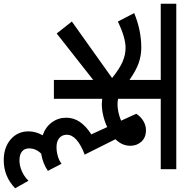

<svg xmlns="http://www.w3.org/2000/svg" viewBox="-8 -706 962 1026"><g transform="rotate(90 473.0 -193.0)"><path d="M966 207Q903 268 816 268Q748 268 705 231Q662 194 662 135Q662 97 683 60Q639 45 614 11Q589 -23 589 -66Q589 -105 611 -138Q633 -171 678 -200L639 -285Q610 -271 577 -263.5Q544 -256 515 -256Q506 -256 488 -258V0H387V-210L139 -15L75 -96L377 -311Q327 -351 290 -367Q253 -383 215 -383Q161 -383 75 -342L30 -429Q121 -467 215 -467Q257 -467 297 -453Q337 -439 387 -404V-571H-20V-654H864V-571H488V-343Q503 -340 517 -340Q558 -340 605 -359L568 -440Q583 -464 606.5 -478Q630 -492 656 -492Q695 -492 717 -467.5Q739 -443 739 -409Q739 -364 704 -329L784 -169L787 -165Q680 -124 680 -69Q680 -44 697.5 -29Q715 -14 746 -14Q770 -14 794.5 -21Q819 -28 835 -41L873 32Q835 59 781 68Q753 96 753 133Q753 157 769.5 170.5Q786 184 817 184Q845 184 874 171.5Q903 159 926 136Z"/></g></svg>

Font: Martel Sans SemiBold
Style: Regular
Weight: 600
Designer: Dan Reynolds and Mathieu Réguer
Foundry: Dan Reynolds and Mathieu Réguer
Version: Version 1.002; ttfautohint (v1.1) -l 5 -r 5 -G 72 -x 0 -D la